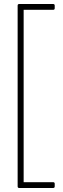

<svg xmlns="http://www.w3.org/2000/svg" viewBox="-20 -824 313 958"><path d="M76 114Q68 114 68 106V-796Q68 -804 76 -804H245Q253 -804 253 -796V-783Q253 -775 245 -775H98V85H245Q253 85 253 93V106Q253 114 245 114Z"/></svg>

Font: LINE Seed Sans KR Thin
Style: Regular
Weight: 250
Designer: LINE BX Design & Sandoll Inc & Dalton Maag Ltd
Foundry: Sandoll Inc.
Version: Version 1.000